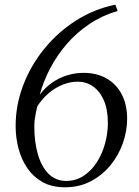

<svg xmlns="http://www.w3.org/2000/svg" viewBox="-20 -787 592 817"><path d="M256.5 10Q200.5 10 160.8 -12.5Q121 -35 95.5 -72.8Q70 -110.5 58.2 -156.8Q46.5 -203 46.5 -250.5Q46.5 -340 78.8 -424.5Q111 -509 168.8 -579.8Q226.5 -650.5 303.8 -699.8Q381 -749 471 -767L480.5 -740.5Q414.5 -721 360.8 -685Q307 -649 265.2 -601Q223.5 -553 194.2 -497.5Q165 -442 149 -383.5Q171.5 -414 201 -434.8Q230.5 -455.5 264.8 -466.2Q299 -477 335.5 -477Q391 -477 432.5 -453.8Q474 -430.5 497.5 -386.5Q521 -342.5 521 -281.5Q521 -229.5 502.8 -177.8Q484.5 -126 450 -83.8Q415.5 -41.5 366.5 -15.8Q317.5 10 256.5 10ZM260 -17Q302.5 -17 336 -39Q369.5 -61 392.5 -97.2Q415.5 -133.5 427.2 -177Q439 -220.5 439 -263Q439 -321 421.8 -360.2Q404.5 -399.5 375.5 -419.5Q346.5 -439.5 311 -439.5Q279 -439.5 247 -426.8Q215 -414 187.5 -390.8Q160 -367.5 139 -335Q136 -323.5 133 -309.5Q130 -295.5 128 -280Q126 -264.5 126 -248.5Q126 -184 140.8 -131.8Q155.5 -79.5 185.2 -48.8Q215 -18 260 -17Z"/></svg>

Font: Merriweather 120pt Light
Style: Italic
Weight: 300
Italic angle: -7.8°
Version: Version 2.101